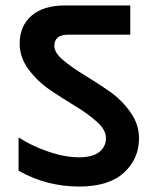

<svg xmlns="http://www.w3.org/2000/svg" viewBox="-20 -680 574 703"><path d="M270 3Q150 3 48 -55V-177Q93 -147 155 -125.5Q217 -104 270 -104Q319 -104 343.5 -123.5Q368 -143 368 -175Q368 -204 335.5 -233.5Q303 -263 256.5 -291Q210 -319 163.5 -350.5Q117 -382 84.5 -426Q52 -470 52 -520Q52 -585 95.5 -622.5Q139 -660 217 -660H457V-553H230Q179 -553 179 -512Q179 -487 211 -460Q243 -433 288.5 -405.5Q334 -378 379.5 -346.5Q425 -315 457 -270Q489 -225 489 -174Q489 -98 433.5 -47.5Q378 3 270 3Z"/></svg>

Font: Hind Semibold
Style: Regular
Weight: 600
Designer: Manushi Parikh, Satya Rajpurohit
Foundry: Indian Type Foundry
Version: Version 1.201;PS 1.0;hotconv 1.0.78;makeotf.lib2.5.61930; tt